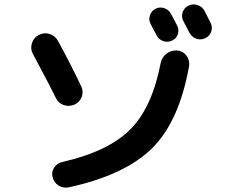

<svg xmlns="http://www.w3.org/2000/svg" viewBox="-20 -842 1040 881"><path d="M793 -610.4Q819.3 -608.4 835.4 -586.9Q851.6 -565.4 847.7 -539.1Q802.7 -286.1 678.7 -162.6Q554.7 -39.1 295.9 17.6Q270.5 22.5 249.5 9.8Q228.5 -2.9 221.7 -28.3Q214.8 -52.7 228.5 -73.2Q242.2 -93.8 265.6 -98.6Q475.6 -146.5 576.7 -247.1Q677.7 -347.7 716.8 -550.8Q721.7 -578.1 743.2 -595.2Q764.6 -612.3 793 -610.4ZM693.4 -801.8Q712.9 -811.5 733.4 -804.7Q753.9 -797.9 764.6 -778.3Q769.5 -769.5 778.8 -752Q788.1 -734.4 793 -724.6Q802.7 -705.1 795.9 -684.6Q789.1 -664.1 768.6 -655.3Q750 -646.5 729.5 -653.3Q709 -660.2 699.2 -678.7Q694.3 -687.5 685.1 -705.1Q675.8 -722.7 670.9 -732.4Q661.1 -751 668 -771.5Q674.8 -792 693.4 -801.8ZM918 -793Q922.9 -783.2 932.6 -764.2Q942.4 -745.1 946.3 -737.3Q956.1 -717.8 949.2 -697.3Q942.4 -676.8 922.4 -667Q902.3 -657.2 881.8 -664.1Q861.3 -670.9 849.6 -691.4Q840.8 -709 821.3 -745.1Q811.5 -764.6 817.9 -785.2Q824.2 -805.7 844.2 -815.9Q864.3 -826.2 886.2 -818.8Q908.2 -811.5 918 -793ZM236.3 -392.6Q216.8 -433.6 130.9 -594.7Q118.2 -618.2 126.5 -644Q134.8 -669.9 158.2 -681.6Q182.6 -694.3 208 -686Q233.4 -677.7 246.1 -654.3Q302.7 -550.8 352.5 -446.3Q364.3 -421.9 355 -397.5Q345.7 -373 322.3 -362.3Q296.9 -351.6 272.5 -359.9Q248 -368.2 236.3 -392.6Z"/></svg>

Font: Rounded-X Mgen+ 2m bold
Style: Bold
Weight: 700
Designer: [Source Han Sans]
Ryoko NISHIZUKA  (kana & ideographs); Paul D. Hunt (Latin, Greek & Cyrillic); Wenlong ZHANG  (bopomofo
Version: Version 1.059.20150602